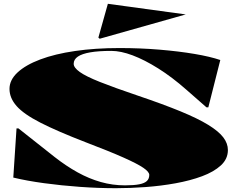

<svg xmlns="http://www.w3.org/2000/svg" viewBox="-20 -976 1235 1011"><path d="M590 15Q499 15 401 8Q303 1 211.5 -11.5Q120 -24 50 -41L67 -300H77L268 -149Q328 -102 388.5 -68.5Q449 -35 511 -17.5Q573 0 638 0Q685 0 713 -5.5Q741 -11 753.5 -23Q766 -35 766 -55Q766 -71 734.5 -92.5Q703 -114 630 -146.5Q557 -179 431 -227Q281 -285 193 -330Q105 -375 67.5 -417.5Q30 -460 30 -508Q30 -555 72.5 -594.5Q115 -634 192 -663Q269 -692 375.5 -707.5Q482 -723 609 -723Q719 -723 820.5 -714.5Q922 -706 1004.5 -692Q1087 -678 1140 -660L1077 -411H1067L962 -503Q886 -570 813.5 -615.5Q741 -661 678.5 -684.5Q616 -708 566 -708Q500 -708 456 -700.5Q412 -693 390 -678Q368 -663 368 -640Q368 -620 400 -597Q432 -574 506 -544.5Q580 -515 707 -472Q840 -427 931 -389.5Q1022 -352 1076.5 -318.5Q1131 -285 1155.5 -253Q1180 -221 1180 -186Q1180 -139 1143 -105Q1106 -71 1044 -48Q982 -25 905 -11Q828 3 746.5 9Q665 15 590 15ZM505 -772 498 -778 548 -956 958 -900Z"/></svg>

Font: Kalnia Expanded
Style: Bold
Weight: 700
Width: 7
Designer: Frida Medrano
Foundry: Frida Medrano
Version: Version 1.105